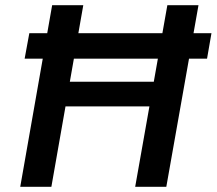

<svg xmlns="http://www.w3.org/2000/svg" viewBox="-20 -720 835 740"><path d="M75 -494 93 -592H795L778 -494ZM501 0 625 -700H745L621 0ZM58 0 181 -700H301L178 0ZM214 -310 231 -405H594L577 -310Z"/></svg>

Font: DM Sans 20pt SemiBold
Style: Italic
Weight: 600
Italic angle: -10°
Version: Version 4.004;gftools[0.9.30]